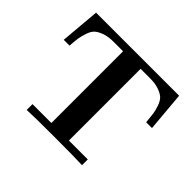

<svg xmlns="http://www.w3.org/2000/svg" viewBox="-150 -887 1100 1100"><g transform="rotate(45 400.0 -337.5)"><path d="M42 -434 63 -675H736L757 -434H710Q706 -476 703 -498.5Q700 -521 689.5 -550.5Q679 -580 663 -594Q647 -608 618 -618Q589 -628 547 -628H471V-47H624V0Q570 -3 400 -3Q230 -3 176 0V-47H329V-628H252Q210 -628 180.5 -617.5Q151 -607 135 -593Q119 -579 109 -550Q99 -521 95.5 -498.5Q92 -476 89 -434Z"/></g></svg>

Font: CMU Serif
Style: Bold
Weight: 700
Version: Version 0.7.0